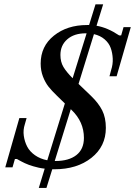

<svg xmlns="http://www.w3.org/2000/svg" viewBox="-20 -789 637 906"><path d="M171.9 -488.8Q171.9 -570.8 234.4 -620.8Q296.9 -670.9 390.6 -670.9H400.4L430.7 -768.6H466.8L435.5 -667.5Q487.3 -658.7 542 -622.1H551.8L563 -661.1H597.2L530.3 -429.2H496.6L504.4 -458.5Q513.2 -484.9 512 -512.2Q510.7 -539.6 502.4 -562.7Q494.1 -585.9 473.6 -603.5Q453.1 -621.1 423.3 -627.9L350.6 -393.1L409.2 -336.9Q444.8 -302.7 462.2 -268.3Q479.5 -233.9 479.5 -185.5Q479.5 -98.1 411.4 -44.2Q343.3 9.8 236.3 9.8H226.6L199.2 97.7H163.1L190.9 6.8Q176.8 5.4 163.1 2.4Q149.4 -0.5 137.5 -4.2Q125.5 -7.8 116.5 -11Q107.4 -14.2 97.2 -19Q86.9 -23.9 82.3 -26.4Q77.6 -28.8 69.3 -33.4Q61 -38.1 60.1 -38.6H50.3L39.1 0.5H4.9L71.3 -231.9H105.5L97.2 -202.6Q88.4 -175.8 92.3 -148.2Q96.2 -120.6 108.2 -97.4Q120.1 -74.2 145 -56.6Q169.9 -39.1 203.1 -32.7L286.1 -300.8L250 -335.9Q223.6 -361.3 208.5 -380.6Q193.4 -399.9 182.6 -428Q171.9 -456.1 171.9 -488.8ZM265.1 -529.8Q265.1 -497.1 279.1 -473.4Q293 -449.7 322.8 -419.9L388.7 -631.8H384.3Q329.6 -631.8 297.4 -603.5Q265.1 -575.2 265.1 -529.8ZM318.4 -269.5 314 -273.9 238.3 -29.3H241.7Q304.7 -29.3 340.3 -57.1Q376 -85 376 -138.2Q376 -213.9 318.4 -269.5Z"/></svg>

Font: Happy Times at the IKOB Italic
Style: Regular
Weight: 400
Designer: Lucas Le Bihan
Foundry: Lucas Le Bihan
Version: Version 1.000;PS 1.0;hotconv 1.0.88;makeotf.lib2.5.647800